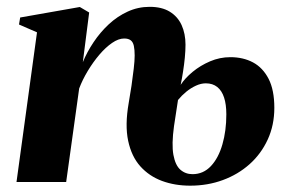

<svg xmlns="http://www.w3.org/2000/svg" viewBox="-20 -546 866 576"><path d="M228.5 -359.5Q241 -390 260.8 -419.5Q280.5 -449 306.2 -473Q332 -497 363 -511.2Q394 -525.5 429 -525.5Q465.5 -525.5 489.2 -511Q513 -496.5 524.8 -470.8Q536.5 -445 536.5 -412Q536.5 -394 534.5 -373.2Q532.5 -352.5 529.2 -331.5Q526 -310.5 522 -291.5Q535 -311.5 558 -330.5Q581 -349.5 610.2 -362Q639.5 -374.5 671 -374.5Q709.5 -374.5 739 -358.8Q768.5 -343 785.8 -309.5Q803 -276 803 -222.5Q803 -170.5 783.2 -127.5Q763.5 -84.5 728.8 -53.5Q694 -22.5 648.5 -5.8Q603 11 550.5 11Q504.5 11 466 -3.2Q427.5 -17.5 401 -47Q374.5 -76.5 364.5 -123.5Q354.5 -170.5 366 -236.5Q370.5 -261.5 374.5 -288.8Q378.5 -316 381.2 -340Q384 -364 384 -379.5Q384 -397 381.5 -408.5Q379 -420 372 -425.2Q365 -430.5 352.5 -430.5Q335.5 -430.5 316.2 -417.2Q297 -404 278.2 -382Q259.5 -360 243.5 -333.5Q227.5 -307 217.5 -280.5L178.5 0H29.5L91 -449L37 -472.5L40.5 -493.5L219.5 -525L247.5 -508.5ZM502 -167.5Q494.5 -113 500.2 -81.5Q506 -50 521.2 -36.8Q536.5 -23.5 557.5 -23.5Q590 -23.5 612.8 -47.8Q635.5 -72 647.2 -112.8Q659 -153.5 659 -203Q659 -233 652.2 -253.5Q645.5 -274 631.8 -285Q618 -296 597.5 -296Q583 -296 567.8 -289Q552.5 -282 538.8 -270.8Q525 -259.5 514 -246Z"/></svg>

Font: Merriweather 120pt ExtraBold
Style: Italic
Weight: 800
Italic angle: -7.8°
Version: Version 2.101